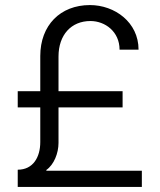

<svg xmlns="http://www.w3.org/2000/svg" viewBox="-20 -738 630 758"><path d="M163 -67C193 -88 211 -133 211 -174V-314H464V-378H211V-515C211 -600 261 -655 337 -655C395 -655 452 -613 452 -542H527C527 -650 433 -718 335 -718C218 -718 139 -638 139 -517V-378H50V-314H139V-177C139 -118 111 -68 50 -68V0H540V-64H163Z"/></svg>

Font: UULA Sans
Style: Regular
Weight: 400
Designer: Mohamed Gaber, Laura Garcia Mut
Foundry: Kief Type Foundry
Version: Version 3.006;hotconv 1.0.109;makeotfexe 2.5.65596